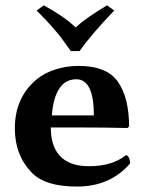

<svg xmlns="http://www.w3.org/2000/svg" viewBox="-20 -684 548 714"><path d="M116.2 -645 143.1 -664.1Q221.2 -621.1 261.2 -582Q299.3 -617.2 377.9 -664.1L404.8 -645Q318.8 -555.2 275.9 -494.1H243.2Q218.3 -529.3 208.3 -542.7Q198.2 -556.2 174.8 -583Q151.4 -609.9 116.2 -645ZM172.9 -254.9H329.1Q329.1 -388.7 264.2 -389.2Q225.6 -389.2 203.6 -358.9Q177.7 -324.2 172.9 -254.9ZM448.2 -106.9Q455.1 -106.9 459.5 -96.9Q463.9 -86.9 463.9 -76.2Q389.6 9.8 266.1 9.8Q147.9 9.8 98.1 -42Q35.2 -106.9 35.2 -206.1Q35.2 -321.8 116.7 -389.2Q145.5 -413.1 187 -426Q228.5 -439 271 -439Q377.9 -439 418.9 -379.4Q460 -319.8 460 -213.9L454.1 -208Q368.2 -210 268.6 -210H168.9Q168.9 -141.1 202.1 -105Q237.8 -65.9 311 -65.9Q397.5 -65.9 448.2 -106.9Z"/></svg>

Font: Linux Biolinum
Style: Bold
Weight: 700
Designer: Philipp H. Poll
Foundry: Philipp H. Poll
Version: Version 1.3.2 ; ttfautohint (v0.9)